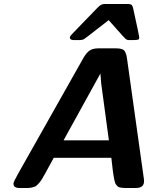

<svg xmlns="http://www.w3.org/2000/svg" viewBox="-20 -934 773 954"><path d="M46.9 -22Q46.9 -29.8 68.8 -68.8L395 -647Q410.2 -672.9 426 -683.3Q441.9 -693.8 469.2 -693.8H557.1Q575.2 -693.8 586.2 -689.9Q597.2 -686 602.1 -675.5Q606.9 -665 608.4 -659.4Q609.9 -653.8 611.8 -638.2L694.8 -45.9Q694.8 -43.9 695.3 -40Q695.8 -36.1 695.8 -34.2Q695.8 0 655.8 0H600.1Q591.3 0 584.7 -1Q578.1 -2 572.5 -3.4Q566.9 -4.9 563 -9.5Q559.1 -14.2 556.2 -17.6Q553.2 -21 551 -29.1Q548.8 -37.1 547.4 -43.5Q545.9 -49.8 543.9 -63.5Q542 -77.1 540.5 -87.2Q539.1 -97.2 537.1 -116Q535.2 -134.8 533.2 -149.9H247.1Q237.3 -131.8 224.6 -108.9Q211.9 -85.9 206.1 -75Q200.2 -64 191.7 -49.6Q183.1 -35.2 178 -29.1Q172.9 -22.9 166 -15.9Q159.2 -8.8 152.1 -6.3Q145 -3.9 137 -2Q128.9 0 118.2 0H76.2Q46.9 0 46.9 -22ZM295.9 -236.8H521L482.9 -519L479 -568.8ZM327.1 -747.1Q327.1 -752.9 334.5 -761Q341.8 -769 390.1 -818.8Q433.1 -862.8 464.8 -896Q466.8 -897.9 469.2 -899.9Q483.4 -914.1 498 -914.1H619.1Q631.3 -913.1 634.8 -908.9Q638.2 -904.8 641.1 -895Q671.9 -754.9 671.9 -749Q671.9 -739.3 667.5 -737.5Q663.1 -735.8 646 -734.9H620.1Q610.4 -734.9 602.8 -741.9Q595.2 -749 559.1 -790Q536.1 -815.9 520 -834Q490.2 -811 450.2 -779.8Q407.2 -745.6 398.2 -740.2Q389.2 -734.9 377 -734.9H345.2Q327.1 -735.8 327.1 -747.1Z"/></svg>

Font: CMU Sans Serif
Style: BoldOblique
Weight: 700
Italic angle: -12°
Version: Version 0.7.0